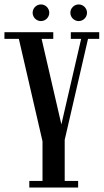

<svg xmlns="http://www.w3.org/2000/svg" viewBox="-34 -845 467 865"><path d="M150.5 -750C171 -750 188 -767 188 -787.5C188 -808 171 -825 150.5 -825C130 -825 113 -808 113 -787.5C113 -767 130 -750 150.5 -750ZM320.5 -750C341 -750 358 -767 358 -787.5C358 -808 341 -825 320.5 -825C300 -825 283 -808 283 -787.5C283 -767 300 -750 320.5 -750ZM413 -670V-700H285V-670H331.6L242.5 -284.6L153.4 -670H206V-700H-14V-670H50.9L157.5 -208.5V-30H98V0H318V-30H257.5V-215L362.6 -670Z"/></svg>

Font: Picaflor 12 pt
Style: Regular
Weight: 400
Designer: Ariel Martín Pérez
Foundry: Tunera Type Foundry
Version: Version 1.000;hotconv 1.0.109;makeotfexe 2.5.65596